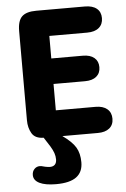

<svg xmlns="http://www.w3.org/2000/svg" viewBox="-56 -637 590 900"><g transform="rotate(-5 238.5 -187.0)"><path d="M200 -473H378Q414 -473 433.5 -489.5Q453 -506 453 -535Q453 -564 433.5 -580Q414 -596 378 -596H149Q102 -596 81.5 -576Q61 -556 61 -508V-88Q61 -53 76.5 -26.5Q92 0 133 0H387Q422 0 441.5 -16Q461 -32 461 -61Q461 -90 441.5 -106.5Q422 -123 387 -123H200V-247H348Q383 -247 402 -263Q421 -279 421 -307Q421 -335 402 -351Q383 -367 348 -367H200ZM220 0H132Q150 27 160.5 44.5Q171 62 176 76.5Q181 91 181 106Q181 122 173 130.5Q165 139 149 139Q144 139 138.5 138Q133 137 127 136Q112 132 109 131.5Q106 131 102 131Q87 131 76.5 142Q66 153 66 170Q66 195 93.5 208.5Q121 222 171 222Q236 222 267 199Q298 176 298 130Q298 88 281 59.5Q264 31 220 0Z"/></g></svg>

Font: Beiruti ExtraBold
Style: Regular
Weight: 800
Designer: Arlette Boutros
Foundry: Boutros
Version: Version 1.41